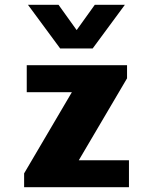

<svg xmlns="http://www.w3.org/2000/svg" viewBox="-20 -784 640 804"><path d="M81 0V-58L281 -398H92V-511H512V-456L310 -113H520V0ZM503 -764 368 -581H232L97 -764H225L339 -605H263L377 -764Z"/></svg>

Font: Chivo Mono ExtraBold
Style: Regular
Weight: 800
Monospace: yes
Designer: Hector Gatti
Foundry: Omnibus-Type
Version: Version 1.008